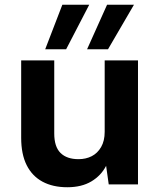

<svg xmlns="http://www.w3.org/2000/svg" viewBox="-20 -775 668 807"><path d="M263 12Q202 12 158.5 -11.5Q115 -35 92 -81Q69 -127 69 -196V-521H208V-214Q208 -158 234.5 -132Q261 -106 310 -106Q341 -106 365.5 -118.5Q390 -131 405 -157Q420 -183 420 -221V-521H560V0H437L426 -78Q405 -37 364 -12.5Q323 12 263 12ZM346 -568 430 -755H543L434 -568ZM170 -568 242 -755H355L258 -568Z"/></svg>

Font: DM Sans 10pt ExtraBold
Style: Regular
Weight: 800
Version: Version 4.004;gftools[0.9.30]